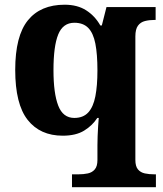

<svg xmlns="http://www.w3.org/2000/svg" viewBox="-20 -566 693 815"><path d="M285.6 228.6V174H312.8Q334.8 174 353 170.1Q371.2 166.2 382.4 153Q393.6 139.8 393.6 113.4V50.8Q393.6 33.2 394.4 11.9Q395.2 -9.4 396.5 -29.9Q397.8 -50.4 399.2 -65.4H393Q372.2 -33 337.1 -11.5Q302 10 246.4 10Q150.2 10 97.4 -57.1Q44.6 -124.2 44.6 -269.2Q44.6 -413.2 98.3 -479.6Q152 -546 254.6 -546Q308.6 -546 345.9 -522.1Q383.2 -498.2 405.8 -458H412.2L432 -536H640.6V-481.4H635.4Q614 -481.4 595.3 -476.7Q576.6 -472 565.6 -457Q554.6 -442 554.6 -411.6V112.8Q554.6 140 565.6 153.1Q576.6 166.2 594.8 170.1Q613 174 635 174H641.8V228.6ZM295.4 -65.4Q333.2 -65.4 354.6 -88.7Q376 -112 384.8 -157.2Q393.6 -202.4 393.6 -267Q393.6 -336 384.8 -380.8Q376 -425.6 354.6 -447.5Q333.2 -469.4 295.6 -469.4Q247.4 -469.4 227.2 -419.9Q207 -370.4 207 -268.2Q207 -169.8 227.2 -117.6Q247.4 -65.4 295.4 -65.4Z"/></svg>

Font: Noto Serif Hentaigana ExtraLight
Style: Regular
Weight: 200
Designer: Kazuhiro Yamada
Foundry: nipponia
Version: Version 1.000